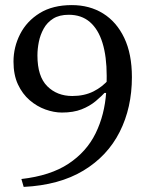

<svg xmlns="http://www.w3.org/2000/svg" viewBox="-20 -730 582 754"><path d="M73 4 64 -27Q178 -40 249 -87Q320 -134 355.5 -206.5Q391 -279 397 -368L399 -374Q380 -353 356 -333Q332 -313 300 -300.5Q268 -288 223 -288Q192 -288 158.5 -300Q125 -312 96.5 -336.5Q68 -361 50.5 -398.5Q33 -436 33 -488Q33 -545 59 -596Q85 -647 136 -678.5Q187 -710 262 -710Q332 -710 385 -677Q438 -644 468 -581Q498 -518 498 -427Q498 -307 450 -212Q402 -117 307.5 -60Q213 -3 73 4ZM382 -365V-376H406V-365ZM396 -343Q398 -358 398.5 -378Q399 -398 399 -432Q399 -508 382.5 -561.5Q366 -615 333 -643.5Q300 -672 250 -672Q213 -672 189 -657Q165 -642 151.5 -617.5Q138 -593 132.5 -565.5Q127 -538 127 -512Q127 -430 165.5 -391.5Q204 -353 264 -353Q311 -353 347 -371Q383 -389 409 -420Z"/></svg>

Font: Hedvig Letters Serif 24pt 24pt
Style: Regular
Weight: 400
Version: Version 1.000